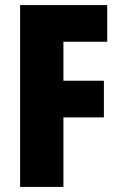

<svg xmlns="http://www.w3.org/2000/svg" viewBox="-20 -734 476 754"><path d="M229 0H59V-714H401V-570H229V-417H388V-273H229Z"/></svg>

Font: Noto Sans Gujarati UI ExtraCondensed Black
Style: Regular
Weight: 900
Width: 2
Designer: Jelle Bosma - Monotype Design Team, Universal Thirst
Foundry: Monotype Imaging Inc.
Version: Version 2.106; ttfautohint (v1.8.4.7-5d5b)